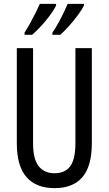

<svg xmlns="http://www.w3.org/2000/svg" viewBox="-20 -963 562 993"><path d="M455 -224Q455 -103 406 -46.5Q357 10 262 10Q167 10 117 -47Q67 -104 67 -223V-714H151V-222Q151 -140 180 -103.5Q209 -67 262 -67Q316 -67 343 -103Q370 -139 370 -223V-714H455ZM414 -934Q403 -912 381.5 -883Q360 -854 335.5 -827Q311 -800 292 -783H251V-794Q266 -816 282 -845Q298 -874 311 -901Q324 -928 330 -943H414ZM270 -934Q253 -900 217.5 -857Q182 -814 146 -783H107V-794Q122 -818 137.5 -846Q153 -874 166 -900.5Q179 -927 186 -943H270Z"/></svg>

Font: Noto Sans Georgian ExtraCondensed
Style: Regular
Weight: 400
Width: 2
Designer: Monotype Design Team, Akaki Razmadze
Foundry: Google LLC
Version: Version 2.005; ttfautohint (v1.8.4.7-5d5b)